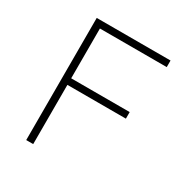

<svg xmlns="http://www.w3.org/2000/svg" viewBox="-144 -703 769 810"><g transform="rotate(30 240.5 -297.5)"><path d="M96 0V-595H455.5V-563H130V0ZM124.5 -288.5V-320.5H415V-288.5Z"/></g></svg>

Font: Encode Sans SC Condensed Thin Thin
Style: Regular
Weight: 250
Version: Version 3.002